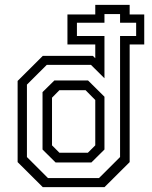

<svg xmlns="http://www.w3.org/2000/svg" viewBox="-20 -770 625 790"><path d="M156 0 52.5 -103V-437L156 -540H362L372 -530.5V-587H257.5V-710.5H372V-750H513.5V-710.5H573.5V-587H513.5V-103L410 0ZM208.8 -101.5 155 -154.8V-391L203.8 -439H342.2L409.8 -372V-154.8L356 -101.5ZM224.5 -141.5H341.5L372 -172V-358.5L332 -399H224.5L194 -368V-172ZM177.5 -37.2H387.2L474 -123.8V-621.8H540.2V-676.5H474V-712.2H409.8V-676.5H296.5V-621.8H409.8V-448L354.2 -503.2H172.5L90.8 -421.8V-123.8Z"/></svg>

Font: Tourney Thin
Style: Regular
Weight: 100
Designer: Tyler Finck
Foundry: Etcetera Type Co
Version: Version 1.015